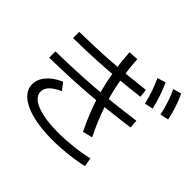

<svg xmlns="http://www.w3.org/2000/svg" viewBox="-203 -1104 1406 1406"><g transform="rotate(45 500.0 -401.0)"><path d="M618 -148Q579 -228 549.5 -305Q520 -382 499.5 -461Q479 -540 466 -624Q453 -708 447 -801L523 -806Q529 -715 541.5 -634Q554 -553 574.5 -476.5Q595 -400 624.5 -324Q654 -248 694 -167ZM499 53Q380 53 292 30.5Q204 8 156.5 -33Q109 -74 108 -131Q108 -183 147 -229Q186 -275 256 -305L298 -249Q243 -225 216 -196.5Q189 -168 190 -135Q191 -98 227.5 -71Q264 -44 332 -29.5Q400 -15 494 -15Q569 -15 648.5 -24Q728 -33 794 -49L806 19Q738 35 657.5 44Q577 53 499 53ZM81 -646Q171 -648 251 -651Q331 -654 407.5 -659.5Q484 -665 562 -673Q640 -681 727 -691L734 -627Q618 -613 515 -603.5Q412 -594 307 -589Q202 -584 81 -582ZM59 -422Q164 -424 258 -428Q352 -432 443.5 -439Q535 -446 631 -456.5Q727 -467 837 -482L842 -417Q732 -402 635 -391.5Q538 -381 446 -374Q354 -367 259.5 -363Q165 -359 59 -357ZM793 -615Q779 -672 763 -719Q747 -766 725 -812L790 -832Q812 -783 828.5 -734.5Q845 -686 859 -629ZM930 -639Q917 -697 901.5 -744Q886 -791 864 -837L928 -855Q951 -807 967 -758.5Q983 -710 995 -653Z"/></g></svg>

Font: M PLUS 2 Thin
Style: Regular
Weight: 400
Version: Version 1.001